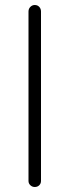

<svg xmlns="http://www.w3.org/2000/svg" viewBox="-20 -735 279 768"><path d="M119 13Q109 13 101.5 6Q94 -1 94 -11V-689Q94 -700 101.5 -707.5Q109 -715 119 -715Q130 -715 137 -707.5Q144 -700 144 -689V-11Q144 -1 137 6Q130 13 119 13Z"/></svg>

Font: Zen Kurenaido
Style: ARC
Weight: 400
Designer: Yoshimichi Ohira
Foundry: Positype
Version: Version 1.001